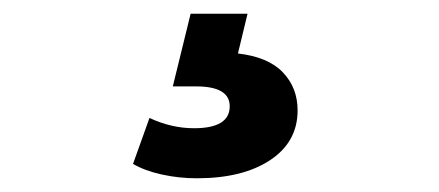

<svg xmlns="http://www.w3.org/2000/svg" viewBox="-20 -28 640 280"><path d="M174 211 198 144Q230 159 263 159Q315 159 315 127Q315 98 266 98H232L258 -8H341L327 50Q371 55 392.5 77.5Q414 100 414 133Q414 179 374 205.5Q334 232 267 232Q241 232 216 226.5Q191 221 174 211Z"/></svg>

Font: Montserrat-Bold
Style: Bold
Weight: 700
Version: Version 7.200